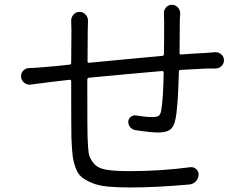

<svg xmlns="http://www.w3.org/2000/svg" viewBox="-20 -786 1041 815"><path d="M675.8 -728.5Q674.8 -743.2 684.6 -754.4Q694.3 -765.6 710 -765.6Q724.6 -765.6 734.9 -754.4Q745.1 -743.2 745.1 -728.5Q743.2 -710 743.2 -697.3Q743.2 -674.8 742.7 -628.4Q742.2 -582 742.2 -561.5Q741.2 -553.7 749 -554.7Q780.3 -557.6 856.4 -561.5Q871.1 -562.5 894.5 -564.5Q909.2 -564.5 919.9 -554.7Q930.7 -544.9 930.7 -530.3Q930.7 -515.6 919.9 -505.4Q909.2 -495.1 894.5 -495.1Q881.8 -495.1 856.4 -495.1Q809.6 -493.2 747.1 -489.3Q739.3 -489.3 739.3 -481.4Q735.4 -328.1 724.6 -279.3Q718.8 -248 702.1 -235.8Q685.5 -223.6 651.4 -223.6Q620.1 -223.6 555.7 -233.4Q542 -235.4 533.2 -245.6Q524.4 -255.9 524.4 -269.5Q525.4 -282.2 535.2 -290Q544.9 -297.9 556.6 -295.9Q597.7 -289.1 626 -289.1Q645.5 -289.1 653.3 -294.4Q661.1 -299.8 664.1 -316.4Q672.9 -364.3 674.8 -477.5Q674.8 -485.4 667 -484.4Q497.1 -469.7 357.4 -456.1Q350.6 -455.1 350.6 -447.3Q350.6 -429.7 350.6 -414.1Q350.6 -227.5 351.6 -208Q351.6 -207 351.6 -206.1Q353.5 -156.2 356.4 -136.2Q359.4 -116.2 376.5 -94.2Q393.6 -72.3 429.2 -65.9Q464.8 -59.6 529.3 -59.6Q663.1 -59.6 787.1 -76.2Q801.8 -78.1 812.5 -68.4Q823.2 -58.6 823.2 -44.9Q822.3 -28.3 811.5 -16.6Q800.8 -4.9 784.2 -2.9Q640.6 9.8 533.2 9.8Q476.6 9.8 437 5.9Q397.5 2 369.6 -9.8Q341.8 -21.5 325.7 -35.2Q309.6 -48.8 300.3 -75.2Q291 -101.6 288.1 -127.9Q285.2 -154.3 283.2 -198.2Q282.2 -241.2 282.2 -440.4Q282.2 -448.2 275.4 -447.3Q252 -444.3 216.3 -440.4Q180.7 -436.5 170.9 -434.6Q127.9 -429.7 110.4 -426.8Q95.7 -424.8 83 -434.6Q69.3 -445.3 69.3 -462.9Q69.3 -475.6 78.1 -485.4Q87.9 -496.1 102.5 -497.1Q133.8 -498 166 -501Q195.3 -502.9 275.4 -511.7Q282.2 -511.7 282.2 -519.5L283.2 -656.2Q283.2 -679.7 282.2 -695.3Q281.2 -711.9 291.5 -723.6Q301.8 -735.4 317.4 -735.4Q333 -735.4 343.8 -723.6Q354.5 -711.9 353.5 -695.3Q352.5 -678.7 352.5 -659.2L351.6 -526.4Q351.6 -518.6 358.4 -519.5Q364.3 -520.5 485.4 -531.7Q606.4 -543 668 -548.8Q675.8 -548.8 675.8 -556.6Q676.8 -602.5 676.8 -694.3Q676.8 -709 675.8 -728.5Z"/></svg>

Font: Gen Jyuu Gothic P Normal
Style: Regular
Weight: 300
Designer: [Source Han Sans]
Ryoko NISHIZUKA  (kana & ideographs); Paul D. Hunt (Latin, Greek & Cyrillic); Wenlong ZHANG  (bopomofo
Version: Version 1.002.20150607